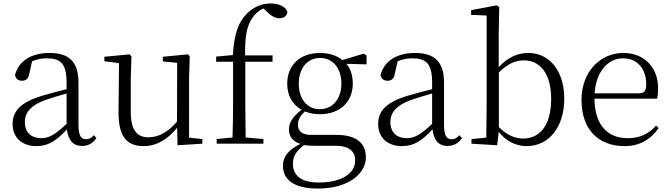

<svg xmlns="http://www.w3.org/2000/svg" viewBox="-20 -833 3882 1113"><path d="M455 13C490 13 519 -2 539 -33L524 -49C508 -32 496 -26 479 -26C450 -26 435 -45 435 -111V-354C435 -476 379 -526 267 -526C160 -526 88 -479 67 -398C71 -377 85 -365 107 -365C130 -365 145 -376 150 -407L166 -478C195 -490 223 -495 250 -495C330 -495 366 -466 366 -354V-316C321 -305 272 -292 228 -279C100 -241 53 -190 53 -114C53 -31 113 14 190 14C262 14 307 -18 368 -83C375 -23 402 13 455 13ZM366 -115C300 -52 262 -32 220 -32C162 -32 124 -64 124 -126C124 -179 156 -221 242 -253C279 -266 323 -279 366 -291Z M1009 9 1153 0V-27L1076 -35V-379L1080 -506L1070 -518L924 -504V-477L1007 -469L1006 -128C958 -71 901 -37 842 -37C775 -37 738 -76 738 -187V-379L742 -506L732 -518L585 -504V-478L670 -467L667 -185C666 -37 718 14 813 14C891 14 956 -29 1007 -93Z M1327 0H1507V-27L1404 -36L1402 -227V-475H1560V-512H1401C1399 -628 1412 -682 1442 -728C1458 -753 1481 -773 1508 -784L1527 -765C1555 -739 1575 -727 1600 -727C1627 -727 1645 -743 1646 -764C1636 -795 1596 -813 1549 -813C1503 -813 1456 -796 1416 -759C1363 -709 1337 -638 1330 -514L1233 -505V-475H1331V-227C1331 -164 1330 -99 1328 -36L1236 -27V0Z M1834 -200C1760 -200 1712 -260 1712 -348C1712 -437 1761 -497 1836 -497C1909 -497 1959 -438 1959 -349C1959 -261 1909 -200 1834 -200ZM1835 -171C1949 -171 2025 -241 2025 -348C2025 -394 2013 -434 1988 -463L2105 -460V-511L2089 -522L1964 -485C1933 -511 1888 -526 1835 -526C1720 -526 1645 -456 1645 -348C1645 -279 1675 -226 1728 -197C1676 -155 1655 -123 1655 -83C1655 -41 1677 -13 1721 1C1655 34 1620 73 1620 128C1620 205 1679 260 1823 260C2005 260 2101 170 2101 79C2101 -4 2045 -51 1931 -51H1784C1729 -51 1707 -75 1707 -110C1707 -138 1719 -159 1747 -187C1772 -177 1802 -171 1835 -171ZM1742 8C1759 11 1778 12 1800 12H1924C2011 12 2039 50 2039 97C2039 169 1966 225 1827 225C1731 225 1678 188 1678 116C1678 71 1698 43 1742 8Z M2574 13C2609 13 2638 -2 2658 -33L2643 -49C2627 -32 2615 -26 2598 -26C2569 -26 2554 -45 2554 -111V-354C2554 -476 2498 -526 2386 -526C2279 -526 2207 -479 2186 -398C2190 -377 2204 -365 2226 -365C2249 -365 2264 -376 2269 -407L2285 -478C2314 -490 2342 -495 2369 -495C2449 -495 2485 -466 2485 -354V-316C2440 -305 2391 -292 2347 -279C2219 -241 2172 -190 2172 -114C2172 -31 2232 14 2309 14C2381 14 2426 -18 2487 -83C2494 -23 2521 13 2574 13ZM2485 -115C2419 -52 2381 -32 2339 -32C2281 -32 2243 -64 2243 -126C2243 -179 2275 -221 2361 -253C2398 -266 2442 -279 2485 -291Z M3033 14C3163 14 3251 -98 3251 -261C3251 -422 3165 -526 3043 -526C2984 -526 2923 -502 2871 -443V-639L2874 -793L2858 -802L2711 -774V-747L2801 -743V-227C2801 -173 2800 -90 2799 -35L2713 -27V0L2862 9L2871 -68C2919 -9 2978 14 3033 14ZM2872 -413C2927 -468 2973 -483 3017 -483C3109 -483 3175 -409 3175 -260C3175 -94 3100 -30 3014 -30C2964 -30 2920 -49 2872 -96Z M3601 14C3689 14 3754 -26 3798 -91L3783 -105C3741 -57 3689 -32 3619 -32C3507 -32 3428 -102 3426 -261H3789C3793 -277 3795 -297 3795 -321C3795 -438 3719 -526 3593 -526C3462 -526 3351 -420 3351 -254C3351 -74 3456 14 3601 14ZM3427 -292C3435 -418 3505 -495 3591 -495C3677 -495 3726 -431 3726 -346C3726 -309 3717 -292 3684 -292Z"/></svg>

Font: Noto Serif HK Light
Style: Regular
Weight: 300
Designer: Ryoko NISHIZUKA 西塚涼子 (kana & ideographs); Frank Grießhammer (Latin, Greek & Cyrillic); Wenlong ZHANG 张文龙 (bopomofo); San
Foundry: Adobe
Version: Version 2.001;hotconv 1.1.0;makeotfexe 2.6.0